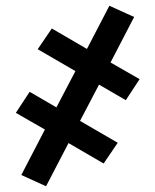

<svg xmlns="http://www.w3.org/2000/svg" viewBox="-20 -486 540 667"><path d="M140 161 54 122 136 -36 35 -94 83 -167 176 -113 242 -239 111 -315 160 -387 282 -316 360 -466 446 -427 364 -269 465 -211 417 -138 324 -192 258 -66 389 10 340 82 218 11Z"/></svg>

Font: Moesevka
Style: Bold
Weight: 700
Monospace: yes
Designer: Belleve Invis
Foundry: Belleve Invis
Version: Version 32.5.0; ttfautohint (v1.8.4)